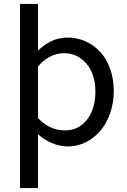

<svg xmlns="http://www.w3.org/2000/svg" viewBox="-20 -720 634 960"><path d="M169.9 220.2H80.1V-700.2H169.9V-465.8Q194.3 -492.7 232.9 -512.5Q271.5 -532.2 319.8 -532.2Q365.2 -532.2 406.5 -513.9Q447.8 -495.6 479.5 -462.4Q511.2 -429.2 530 -377.9Q548.8 -326.7 548.8 -265.1Q548.8 -204.6 530 -152.1Q511.2 -99.6 480 -64Q448.7 -28.3 407.5 -8.1Q366.2 12.2 321.8 12.2Q278.3 12.2 238.5 -5.1Q198.7 -22.5 169.9 -48.8ZM457 -262.2Q457 -349.6 411.9 -401.9Q366.7 -454.1 299.8 -454.1Q259.8 -454.1 224.9 -434.1Q189.9 -414.1 169.9 -386.2V-129.9Q228.5 -67.9 304.2 -67.9Q372.6 -67.9 414.8 -121.6Q457 -175.3 457 -262.2Z"/></svg>

Font: ABeeZee
Style: Regular
Weight: 400
Designer: Anja Meiners
Foundry: Anja Meiners
Version: Version 1.002